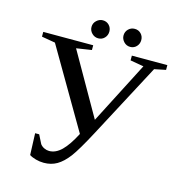

<svg xmlns="http://www.w3.org/2000/svg" viewBox="-117 -897 941 1010"><g transform="rotate(15 354.0 -392.5)"><path d="M31.7 -628.9V-654.8H303.7V-628.9L220.7 -616.2L413.6 -278.3L587.4 -616.2L514.2 -628.9V-654.8H707.5V-628.9L645.5 -616.2L431.2 -211.9Q375 -106 345 -66.4Q314.9 -26.9 283.4 -8.5Q252 9.8 211.9 9.8Q189.9 9.8 168.5 3.9Q147 -2 132.8 -11.2L128.4 -128.9H150.4L174.3 -81.5Q182.6 -70.3 196 -64Q209.5 -57.6 223.1 -57.6Q258.8 -57.6 290.8 -88.9Q322.8 -120.1 356.9 -186L105.5 -616.2ZM541 -746.1Q541 -725.6 527.3 -711.2Q513.7 -696.8 493.2 -696.8Q472.7 -696.8 458.5 -711.9Q444.3 -727.1 444.3 -746.1Q444.3 -766.6 458.5 -780.8Q472.7 -794.9 493.2 -794.9Q513.7 -794.9 527.3 -780.8Q541 -766.6 541 -746.1ZM367.2 -746.1Q367.2 -725.6 353.5 -711.2Q339.8 -696.8 319.3 -696.8Q299.3 -696.8 284.7 -711.4Q270 -726.1 270 -746.1Q270 -766.6 285.2 -780.8Q300.3 -794.9 319.3 -794.9Q339.8 -794.9 353.5 -780.8Q367.2 -766.6 367.2 -746.1Z"/></g></svg>

Font: Liberation Serif
Style: Regular
Weight: 400
Designer: Steve Matteson
Foundry: Ascender Corporation
Version: Version 2.1.5